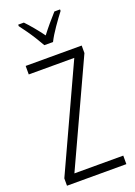

<svg xmlns="http://www.w3.org/2000/svg" viewBox="-175 -1015 762 1082"><g transform="rotate(-20 206.0 -473.5)"><path d="M386 0H30V-44L315 -663H42V-714H378V-669L93 -51H386ZM181 -788Q168 -811 151 -838.5Q134 -866 115.5 -892Q97 -918 82 -938V-947H116Q137 -925 161.5 -895.5Q186 -866 207 -837Q230 -867 251.5 -892.5Q273 -918 299 -947H333V-938Q309 -907 279.5 -864.5Q250 -822 233 -788Z"/></g></svg>

Font: Noto Sans Ethiopic Condensed Light
Style: Regular
Weight: 300
Width: 3
Designer: Monotype Design Team
Foundry: Monotype Imaging Inc.
Version: Version 2.102; ttfautohint (v1.8.4.7-5d5b)